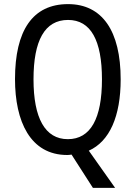

<svg xmlns="http://www.w3.org/2000/svg" viewBox="-20 -744 659 934"><path d="M567 -358C567 -594 477 -724 311 -724C139 -724 53 -596 53 -359C53 -154 127 10 307 10C314 10 323 9 328 8L432 170H540L412 -11C513 -56 567 -178 567 -358ZM143 -358C143 -546 197 -647 311 -647C422 -647 476 -547 476 -358C476 -168 421 -67 310 -67C199 -67 143 -170 143 -358Z"/></svg>

Font: Noto Sans Kannada Condensed
Style: Regular
Weight: 400
Width: 3
Designer: Jelle Bosma - Monotype Design Team
Foundry: Monotype Imaging Inc.
Version: Version 2.005